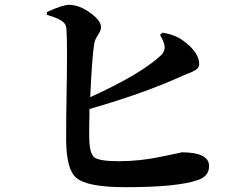

<svg xmlns="http://www.w3.org/2000/svg" viewBox="-20 -770 1040 798"><path d="M655 -634Q705 -627 740 -602Q808 -553 808 -503Q808 -487 789 -477Q783 -473 768 -467L741 -456Q582 -383 352 -317Q350 -221 351 -195Q352 -132 372 -116Q393 -100 474 -100Q563 -100 651 -119Q740 -137 734 -137Q849 -137 849 -80Q849 -36 800 -21Q716 8 501 8Q342 8 297 -31Q257 -64 255 -183Q254 -233 258 -465Q260 -644 254 -662Q246 -689 175 -708V-720Q240 -750 268 -750Q311 -749 356 -716Q400 -684 400 -657Q400 -644 388 -626Q375 -606 372 -591Q362 -528 355 -366Q564 -461 648 -539Q669 -559 663 -584Q658 -604 645 -625Z"/></svg>

Font: Source Han Serif JP
Style: Bold
Weight: 700
Designer: Ryoko NISHIZUKA  (kana & ideographs); Frank Grießhammer (Latin, Greek & Cyrillic); Wenlong ZHANG  (bopomofo); Sandoll Co
Foundry: Adobe Systems Incorporated
Version: Version 1.000;PS 1;hotconv 16.6.53;makeotf.lib2.5.65590